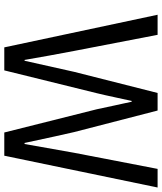

<svg xmlns="http://www.w3.org/2000/svg" viewBox="52 -826 773 918"><g transform="rotate(90 439.0 -366.5)"><path d="M206 0 50 -733H146L223 -334L245 -216L266 -97H270Q282 -153 323 -334L424 -733H508L611 -334Q626 -270 663 -97H668Q689 -217 710 -334L787 -733H876L724 0H613L502 -442Q494 -478 484 -526L475 -567L466 -609H462L453 -567L444 -526Q441 -511 434.5 -482.5Q428 -454 425 -442L316 0Z"/></g></svg>

Font: Source Han Sans Regular
Style: Regular
Weight: 400
Designer: Ryoko NISHIZUKA  (kana & ideographs); Paul D. Hunt (Latin, Greek & Cyrillic); Wenlong ZHANG  (bopomofo); Sandoll Communi
Foundry: Adobe Systems Incorporated
Version: Version 1.00 January 18, 2024, initial release